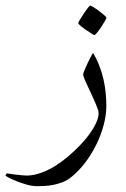

<svg xmlns="http://www.w3.org/2000/svg" viewBox="-89 -406 445 680"><path d="M287.6 -31.2Q287.6 2.4 277.8 38.3Q268.1 74.2 251.2 107.9Q234.4 141.6 212.2 170.7Q189.9 199.7 164.6 220.2Q149.4 232.9 132.1 239.5Q114.7 246.1 98.6 249Q82.5 252 67.9 252.7Q53.2 253.4 43 253.4Q25.9 253.4 6.3 248Q-13.2 242.7 -30 235.8Q-46.9 229 -58.1 223.1Q-69.3 217.3 -69.3 215.8Q-69.3 213.9 -67.4 210.9Q-65.4 208 -63.5 208Q-63 208 -54.4 209.5Q-45.9 210.9 -34.9 212.2Q-23.9 213.4 -12.9 214.6Q-2 215.8 4.9 215.8Q41 215.8 84 194.3Q127 172.9 173.8 128.9Q215.8 89.4 238 54Q260.3 18.6 260.3 -4.9Q260.3 -13.7 251.7 -34.2Q243.2 -54.7 232.9 -76.4Q222.7 -98.1 214.1 -116.9Q205.6 -135.7 205.6 -141.6Q205.6 -146 210.4 -158Q215.3 -169.9 221.7 -183.1Q228 -196.3 233.6 -206.8Q239.3 -217.3 240.7 -218.3Q253.9 -196.3 263.2 -172.1Q272.5 -147.9 277.8 -123.8Q283.2 -99.6 285.4 -75.9Q287.6 -52.2 287.6 -31.2ZM288.1 -343.8Q288.1 -341.3 282.5 -331.5Q276.9 -321.8 269.5 -310.5Q262.2 -299.3 254.9 -290.5Q247.6 -281.7 245.1 -281.7Q243.7 -281.7 234.6 -287.4Q225.6 -293 215.1 -300.3Q204.6 -307.6 196.3 -314.7Q188 -321.8 188 -324.2Q188 -326.7 194.1 -336.4Q200.2 -346.2 207.5 -357.4Q214.8 -368.7 221.7 -377.4Q228.5 -386.2 230.5 -386.2Q232.9 -386.2 242.4 -380.4Q252 -374.5 262.2 -366.7Q272.5 -358.9 280.3 -352.1Q288.1 -345.2 288.1 -343.8Z"/></svg>

Font: Kitab
Style: Regular
Weight: 400
Designer: SIL International
Foundry: Khaled Hosny
Version: Version 1.000